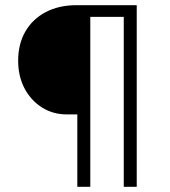

<svg xmlns="http://www.w3.org/2000/svg" viewBox="-20 -720 655 740"><path d="M278 0V-314L302 -279H238Q184 -279 141.5 -306Q99 -333 74.5 -379.5Q50 -426 50 -486Q50 -551 78 -599Q106 -647 156.5 -673.5Q207 -700 275 -700H507V0H457V-680L485 -655H284L328 -681V0Z"/></svg>

Font: Mach ExtraLight
Style: Regular
Weight: 250
Version: Version 1.002